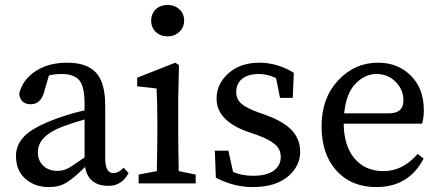

<svg xmlns="http://www.w3.org/2000/svg" viewBox="-20 -746 1791 781"><path d="M324 -106V-260Q271 -245 232 -230Q134 -192 134 -127Q134 -94 154 -74Q176 -51 214 -51Q237 -51 256 -61Q275 -71 324 -106ZM483 -64 503 -42Q475 10 422 10Q339 10 326 -67Q280 -21 250 -3Q220 15 179 15Q122 15 83.5 -18.5Q45 -52 45 -112Q45 -158 80.5 -193.5Q116 -229 211 -264Q269 -285 324 -297V-324Q324 -394 302.5 -419.5Q281 -445 230 -445Q203 -445 179 -439L159 -370Q145 -322 105 -322Q63 -322 58 -365Q72 -422 124.5 -456.5Q177 -491 253 -491Q333 -491 370.5 -450.5Q408 -410 408 -317V-101Q408 -42 441 -42Q461 -42 478 -59Z M662 -598Q633 -598 614 -616Q595 -634 595 -662Q595 -691 614 -708.5Q633 -726 662 -726Q690 -726 709.5 -708.5Q729 -691 729 -662Q729 -635 709.5 -616.5Q690 -598 662 -598ZM707 -50 776 -36V0H544V-36L618 -50Q620 -150 620 -210V-260Q620 -326 617 -386L538 -395V-430L693 -491L708 -481L705 -345V-210Q705 -150 707 -50Z M1033 -288 1064 -277Q1137 -250 1169 -214Q1201 -178 1201 -129Q1201 -69 1150 -27Q1099 15 1007 15Q932 15 858 -23L854 -133H909L928 -47Q963 -31 1009 -31Q1064 -31 1093 -51.5Q1122 -72 1122 -108Q1122 -138 1099.5 -158Q1077 -178 1028 -196L982 -212Q861 -257 861 -345Q861 -405 909.5 -448Q958 -491 1035 -491Q1107 -491 1175 -450L1171 -348H1119L1103 -428Q1069 -445 1034 -445Q989 -445 965 -425.5Q941 -406 941 -372Q941 -343 961 -325Q981 -307 1033 -288Z M1380 -285H1562Q1621 -285 1621 -337Q1621 -381 1589.5 -413Q1558 -445 1512 -445Q1464 -445 1426 -405.5Q1388 -366 1380 -285ZM1697 -243H1378Q1379 -152 1422.5 -101Q1466 -50 1540 -50Q1619 -50 1679 -120L1703 -101Q1643 15 1511 15Q1409 15 1348.5 -52Q1288 -119 1288 -233Q1288 -346 1355 -418.5Q1422 -491 1518 -491Q1598 -491 1651 -438.5Q1704 -386 1704 -298Q1704 -266 1697 -243Z"/></svg>

Font: TypoPRO Source Serif Pro
Style: Regular
Weight: 400
Designer: Frank Grießhammer
Foundry: Adobe Systems Incorporated
Version: Version 1.017;PS 1.0;hotconv 1.0.79;makeotf.lib2.5.61930